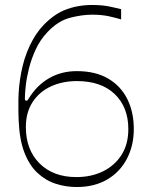

<svg xmlns="http://www.w3.org/2000/svg" viewBox="-20 -736 612 772"><path d="M467 -658Q451 -663 420.5 -670Q390 -677 350 -677Q310 -677 261.5 -664.5Q213 -652 170 -606Q141 -575 123.5 -537Q106 -499 96.5 -461Q87 -423 83.5 -391Q80 -359 80 -340Q80 -331 86 -331Q91 -331 95 -339Q127 -392 176.5 -421Q226 -450 289 -450Q364 -450 415 -420Q466 -390 492 -337.5Q518 -285 518 -217Q518 -151 490.5 -98Q463 -45 411.5 -14.5Q360 16 288 16Q245 16 204.5 3Q164 -10 131 -40.5Q98 -71 78 -123Q58 -175 55 -253Q54 -275 54 -286Q54 -297 54 -310Q54 -323 54 -336Q54 -349 55 -362Q58 -417 71.5 -472.5Q85 -528 112.5 -577Q140 -626 183 -661Q210 -683 237.5 -694.5Q265 -706 293.5 -711Q322 -716 349 -716Q390 -716 419 -710Q448 -704 467 -699ZM84 -225Q84 -134 139 -79Q194 -24 287 -24Q347 -24 394 -47Q441 -70 468.5 -113Q496 -156 496 -217Q496 -305 441.5 -357.5Q387 -410 289 -410Q231 -410 184.5 -388.5Q138 -367 111 -325.5Q84 -284 84 -225Z"/></svg>

Font: Ojuju ExtraLight
Style: Regular
Weight: 200
Designer: Chisaokwu Joboson, Mirko Velimirovic
Foundry: Udi Foundry
Version: Version 1.000